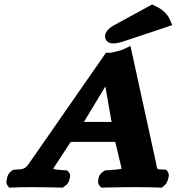

<svg xmlns="http://www.w3.org/2000/svg" viewBox="-20 -844 797 866"><path d="M455.2 -454.1 483.3 -294H358.6ZM298.6 -203.7C299.9 -203.8 305.9 -204 311.7 -204H499.7L528.8 -83.2C516.9 -80 491.6 -77.4 464.3 -76.1L453.7 -75.5L444.9 -69.6C424 -55.6 423.6 -38.8 422.9 -28.2C422.5 -22.1 421.3 -13.9 430 -5.3L436.8 2.3L448.8 2C490 1 551.5 0 594.5 0C636.7 0 669.4 1 698.8 2L709.5 2.4L719 -5.3C732 -15.2 734.4 -25 736.7 -32.1C740.1 -42.6 746.2 -58.5 734.5 -72.4L729.3 -78.4L720.2 -79.1C685.3 -81.6 690.4 -73.8 683.2 -111.6L568.4 -636.8L536.4 -621.4C525 -616 482.2 -606 477 -606H457.9L123.7 -125.2C92.4 -77.8 89 -81.3 48.6 -78.8L39.1 -78.2L31 -72.1C15 -59.9 13.3 -46.9 11.3 -38C9.5 -29.4 5.6 -17.1 15.6 -5.3L21.5 2.4L32.5 2C60.6 1 95 0 121.1 0C163.9 0 210.3 1 251.2 2L263.1 2.3L273.3 -5.3C289.5 -16.2 291.3 -27.4 293.4 -35.3C295.8 -44.3 300.6 -57.4 288.2 -69.6L282 -75.6L271.4 -76.1C247.7 -77.1 226 -79.6 220 -82.7C220.3 -83.4 220.8 -84.5 221.8 -86ZM666 -823.7 493 -729.5C473.6 -719 458.3 -703.8 454.7 -688C449.9 -667.4 463.9 -648 490 -648C506.3 -648 524.6 -652.7 550.7 -661.9L757 -730.7L746.1 -755.8C734.6 -782.4 711.2 -802.8 679.1 -817.7Z"/></svg>

Font: Linux Libertine Mono O 
Style: Mono Bold Oblique
Weight: 400
Italic angle: -13°
Designer: Philipp H. Poll
Foundry: Philipp H. Poll
Version: Version 5.1.7